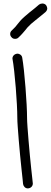

<svg xmlns="http://www.w3.org/2000/svg" viewBox="-20 -1048 285 1077"><path d="M131.8 -387.7Q131.8 -369.1 134.3 -335Q136.7 -300.8 140.1 -260.3Q143.6 -219.7 147.5 -177.2Q151.4 -134.8 155.3 -100.1Q159.2 -65.4 161.6 -42.5Q164.1 -19.5 164.1 -18.6Q164.1 -7.8 156.7 0Q149.4 7.8 136.7 8.8Q126 8.8 118.7 2Q111.3 -4.9 109.4 -15.6Q109.4 -18.6 106.9 -42Q104.5 -65.4 100.6 -100.1Q96.7 -134.8 92.8 -176.8Q88.9 -218.8 85.4 -259.3Q82 -299.8 79.6 -334Q77.1 -368.2 77.1 -387.7Q77.1 -417 74.7 -462.9Q72.3 -508.8 68.4 -557.1Q64.5 -605.5 59.6 -649.4Q54.7 -693.4 49.8 -719.7Q49.8 -729.5 56.6 -737.3Q63.5 -745.1 77.1 -747.1Q86.9 -747.1 94.7 -741.2Q102.5 -735.4 104.5 -725.6Q109.4 -698.2 114.3 -652.8Q119.1 -607.4 123 -557.6Q127 -507.8 129.4 -461.4Q131.8 -415 131.8 -387.7ZM199.2 -1022.5Q208 -1028.3 217.8 -1028.3Q229.5 -1028.3 238.3 -1019.5Q245.1 -1008.8 245.1 -1001Q245.1 -990.2 235.4 -980.5Q221.7 -968.8 212.9 -961.9Q204.1 -955.1 197.3 -949.2Q188.5 -942.4 179.7 -935.1Q170.9 -927.7 154.3 -914.1Q140.6 -901.4 133.8 -893.6Q127 -885.7 121.1 -877.9Q114.3 -870.1 106.4 -860.8Q98.6 -851.6 83 -836.9Q76.2 -830.1 64.5 -830.1Q51.8 -830.1 44.9 -838.9Q37.1 -846.7 37.1 -857.4Q37.1 -869.1 45.9 -877Q59.6 -889.6 65.9 -897Q72.3 -904.3 78.1 -912.1Q85 -920.9 93.3 -930.7Q101.6 -940.4 118.2 -955.1Q134.8 -969.7 144.5 -977.5Q154.3 -985.4 163.1 -992.2Q170.9 -998 178.7 -1004.9Q186.5 -1011.7 199.2 -1022.5Z"/></svg>

Font: Coming Soon
Style: Regular
Weight: 400
Designer: Dathan Boardman
Foundry: Open Window
Version: Version 1.002